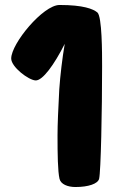

<svg xmlns="http://www.w3.org/2000/svg" viewBox="-20 -740 470 771"><path d="M371 -690C354 -704 315 -720 219 -720C153 -720 25 -565 25 -505C25 -471 95 -418 123 -417C151 -416 197 -479 240 -564C230 -506 222 -438 218 -381C214 -305 211 -241 211 -196C211 -121 212 -52 219 -22C224 0 252 11 283 11C335 11 373 -2 378 -22C385 -50 390 -295 390 -474C390 -526 390 -674 371 -690Z"/></svg>

Font: Manosque
Style: Regular
Weight: 400
Designer: Ariel Martín Pérez
Foundry: Ariel Martín Pérez
Version: Version 1.005;hotconv 1.0.109;makeotfexe 2.5.65596